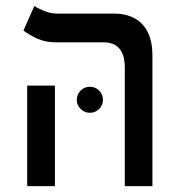

<svg xmlns="http://www.w3.org/2000/svg" viewBox="-20 -632 626 652"><path d="M403.8 0V-402.3Q403.8 -488.3 331.1 -488.3H170.4Q134.3 -488.3 106.9 -500.7Q79.6 -513.2 59.6 -528.3L96.7 -611.8Q107.9 -604 129.4 -595Q150.9 -585.9 174.3 -585.9H365.7Q429.7 -585.9 463.6 -549.3Q497.6 -512.7 497.6 -444.3V0ZM72.3 0V-341.3H166.5V0ZM285.2 -249Q267.1 -249 253.9 -262Q240.7 -274.9 240.7 -293Q240.7 -311.5 253.9 -324.5Q267.1 -337.4 285.2 -337.4Q303.7 -337.4 316.7 -324.5Q329.6 -311.5 329.6 -293Q329.6 -274.9 316.7 -262Q303.7 -249 285.2 -249Z"/></svg>

Font: CaskaydiaMono NF
Style: Regular
Weight: 400
Designer: Aaron Bell
Foundry: Saja Typeworks
Version: Version 2111.001; ttfautohint (v1.8.4);Nerd Fonts 3.1.1